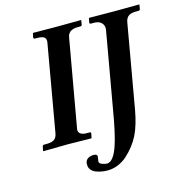

<svg xmlns="http://www.w3.org/2000/svg" viewBox="-120 -756 1014 1062"><g transform="rotate(-15 386.5 -225.0)"><path d="M558.1 -556.2Q558.1 -558.1 558.6 -561.5Q559.1 -564.9 559.1 -566.9Q559.1 -586.9 544.7 -599.9Q530.3 -612.8 503.9 -612.8H485.8Q479 -612.8 479 -621.1L483.9 -645L485.8 -646Q594.7 -645 633.8 -645L771 -646L772.9 -645L769 -621.1Q767.6 -612.8 758.8 -612.8H745.1Q715.3 -612.8 701.2 -601.8Q687 -590.8 683.1 -568.8L599.1 -89.8Q584 -4.4 556.9 50.3Q529.8 105 477.1 152.8Q425.8 195.8 366.2 195.8Q350.1 195.8 334 193.1Q317.9 190.4 301.3 184.3Q284.7 178.2 274.4 166Q264.2 153.8 264.2 137.2V126Q267.6 108.4 281.2 100.6Q294.9 92.8 312 92.8Q323.7 92.8 328.6 96.9Q333.5 101.1 333.3 106Q333 110.8 331.1 120.1Q329.1 129.4 329.1 134.8Q329.1 146.5 345.5 152.3Q361.8 158.2 373 158.2Q401.4 158.2 425.3 107.4Q449.2 56.6 472.2 -67.9ZM263.2 -77.1Q261.2 -69.3 261.2 -64.9Q261.2 -33.2 310.1 -33.2H324.2Q332.5 -33.2 331.1 -23.9L326.2 -1L324.2 1Q223.1 -1 187 -1L50.8 1L48.8 -1L53.2 -23.9Q54.7 -33.2 63 -33.2H77.1Q107.4 -33.2 121.6 -43.2Q135.7 -53.2 140.1 -77.1L226.1 -568.8Q228 -576.7 228 -582Q228 -598.6 216.6 -605.7Q205.1 -612.8 179.2 -612.8H165Q162.1 -612.8 159.9 -615.2Q157.7 -617.7 158.2 -621.1L163.1 -645L165 -646Q261.7 -645 300.8 -645L438 -646L439.9 -645L436 -621.1Q434.6 -612.8 425.8 -612.8H412.1Q356.4 -612.8 350.1 -568.8Z"/></g></svg>

Font: Linux Libertine G
Style: Bold Italic
Weight: 700
Italic angle: -11.5°
Designer: Philipp H. Poll
Foundry: Philipp H. Poll
Version: Version 4.1.0